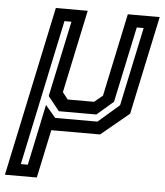

<svg xmlns="http://www.w3.org/2000/svg" viewBox="-101 -587 728 849"><g transform="rotate(5 262.5 -163.0)"><path d="M-47.5 214 112.5 -540H254L176 -172L200 -141.5H317L354 -172L432 -540H573.5L480.5 -103L356 0H139.5L94 214ZM18.5 161H49.5L106.5 -109L152 -55.5H339.5L433 -136.5L507 -485.5H476.5L405 -149.5L332 -86.5H165.5L115 -149.5L186.5 -485.5H155.5Z"/></g></svg>

Font: Tourney SemiBold
Style: Italic
Weight: 600
Italic angle: -12°
Version: Version 1.015